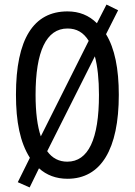

<svg xmlns="http://www.w3.org/2000/svg" viewBox="-20 -774 590 842"><path d="M501 -358C501 -473 483 -562 445 -624L498 -729L447 -754L405 -672C370 -707 327 -724 276 -724C127 -724 50 -603 50 -359C50 -240 68 -150 111 -82L58 25L110 48L151 -36C184 -6 226 10 276 10C423 10 501 -120 501 -358ZM136 -358C136 -549 183 -649 276 -649C316 -649 346 -632 369 -595L159 -176C144 -220 136 -281 136 -358ZM414 -358C414 -163 367 -65 275 -65C239 -65 209 -80 187 -111L396 -527C408 -483 414 -425 414 -358Z"/></svg>

Font: Noto Sans Gurmukhi UI ExtraCondensed
Style: Regular
Weight: 400
Width: 2
Designer: Jelle Bosma - Monotype Design Team
Foundry: Monotype Imaging Inc.
Version: Version 2.004